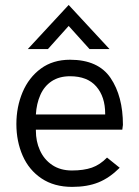

<svg xmlns="http://www.w3.org/2000/svg" viewBox="-20 -729 547 755"><path d="M44.4 0ZM44.4 0ZM263.7 5.9Q192.9 5.9 143.3 -27.3Q93.8 -60.5 69.1 -116.9Q44.4 -173.3 44.4 -241.2Q44.4 -308.6 68.8 -366.5Q93.3 -424.3 140.6 -459.2Q188 -494.1 255.4 -494.1Q366.2 -494.1 414.8 -422.4Q463.4 -350.6 463.4 -237.8L460.9 -219.2H121.1V-215.3Q121.1 -172.9 136.7 -138.7Q152.8 -102.1 185.1 -80.3Q217.3 -58.6 262.7 -58.6Q309.1 -58.6 341.3 -69.8Q373.5 -81.1 400.9 -109.4L450.7 -69.3Q410.6 -29.3 366.9 -11.7Q323.2 5.9 263.7 5.9ZM393.6 -278.8V-281.7Q393.6 -348.6 358.6 -388.9Q323.7 -429.2 255.4 -429.2Q212.9 -429.2 183.3 -409.7Q153.8 -390.1 138.7 -355.7Q123.5 -321.3 121.1 -278.8ZM410.6 -536.1H332L250 -627L168.5 -536.1H89.4L250 -709.5Z"/></svg>

Font: Acari Sans
Style: Regular
Weight: 400
Designer: Alfredo Marco Pradil and Stefan Peev
Foundry: Hanken Design Co.
Version: Version 1.045;February 4, 2021;FontCreator 13.0.0.2655 64-bi